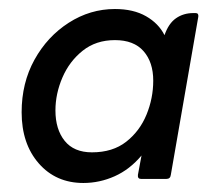

<svg xmlns="http://www.w3.org/2000/svg" viewBox="-20 -397 489 426"><path d="M294 -52Q268 -21 234.5 -6Q201 9 165 9Q104 9 66 -34.5Q28 -78 28 -148Q28 -213 56.5 -264.5Q85 -316 132.5 -346.5Q180 -377 235 -377Q276 -377 304 -361Q332 -345 345 -319Q354 -345 370.5 -356.5Q387 -368 409 -368H414Q421 -368 420 -360L359 -9Q358 0 349 0H293Q285 0 286 -9ZM103 -152Q103 -110 123.5 -84.5Q144 -59 184 -59Q230 -59 260 -82.5Q290 -106 305 -142.5Q320 -179 320 -218Q320 -259 298.5 -283.5Q277 -308 235 -308Q193 -308 163.5 -284.5Q134 -261 118.5 -225Q103 -189 103 -152Z"/></svg>

Font: Zain
Style: Italic
Weight: 400
Italic angle: -10°
Designer: Zain,Boutros
Foundry: Mobile Telecommunications Company (Zain), 2024
Version: Version 1.51; ttfautohint (v1.8.4)